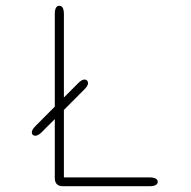

<svg xmlns="http://www.w3.org/2000/svg" viewBox="-20 -644 659 664"><path d="M101.5 -174.5Q96.5 -174.5 93.2 -177.8Q90 -181 90 -186Q90 -195.5 103 -208.5L249.5 -355.5Q262.5 -369 272.5 -369Q277.5 -369 281 -365.5Q284.5 -362 284.5 -356.5Q284.5 -347.5 271.5 -334.5L124.5 -187Q112 -174.5 101.5 -174.5ZM201 -30.5H497Q511 -30.5 518.2 -26.5Q525.5 -22.5 525.5 -15Q525.5 -8 518.2 -4Q511 0 497 0H198Q169.5 0 169.5 -28.5V-595Q169.5 -624 185 -624Q201 -624 201 -595Z"/></svg>

Font: Sono Monospace ExtraLight
Style: Regular
Weight: 250
Version: Version 2.112